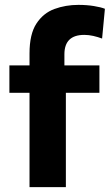

<svg xmlns="http://www.w3.org/2000/svg" viewBox="-20 -767 450 787"><path d="M101 0V-386.5H18.5V-499H101V-548Q101 -627 129.2 -670.2Q157.5 -713.5 203.2 -730.2Q249 -747 301.5 -747Q336 -747 365 -742.2Q394 -737.5 410 -731L398.5 -609Q381 -615.5 362.2 -619.8Q343.5 -624 325.5 -624Q244 -624 244 -544.5V-499H387.5V-386.5H250V0Z"/></svg>

Font: Heraclito
Style: Bold
Weight: 700
Designer: Kostas Bartsokas (font) & Cristiano Sobral (main changes)
Foundry: Kostas Bartsokas (font) & Cristiano Sobral (main changes)
Version: Version 1.00;July 8, 2020;FontCreator 13.0.0.2655 64-bit